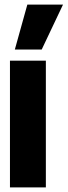

<svg xmlns="http://www.w3.org/2000/svg" viewBox="-20 -809 292 829"><path d="M23 0V-547H178V0ZM44 -595 98 -789H252L160 -595Z"/></svg>

Font: Georama ExtraCondensed ExtraBold
Style: Regular
Weight: 800
Width: 2
Designer: Jean-Baptiste Levee
Foundry: Production Type
Version: Version 1.000